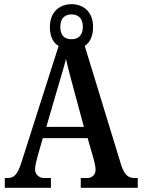

<svg xmlns="http://www.w3.org/2000/svg" viewBox="-20 -900 680 920"><path d="M3 0H224V-47H192C168 -47 148 -63 148 -89C148 -106 155 -131 159 -147L185 -238H400L429 -137C433 -121 438 -101 438 -86C438 -60 418 -47 398 -47H367V0H640V-47H625C596 -47 577 -60 561 -108L386 -680C411 -696 426 -727 426 -771C426 -842 381 -880 323 -880C265 -880 219 -842 219 -771C219 -725 235 -694 261 -680L83 -123C63 -60 46 -47 15 -47H3ZM323 -712C290 -712 269 -729 269 -771C269 -815 293 -831 323 -831C352 -831 377 -815 377 -771C377 -728 352 -712 323 -712ZM202 -292 255 -474C269 -521 287 -580 296 -618C305 -576 321 -519 335 -466L382 -292Z"/></svg>

Font: Noto Serif Armenian Condensed SemiBold
Style: Regular
Weight: 600
Width: 3
Designer: Monotype Design Team
Foundry: Monotype Imaging Inc.
Version: Version 2.008